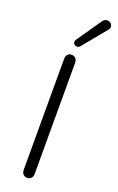

<svg xmlns="http://www.w3.org/2000/svg" viewBox="-174 -951 612 1000"><g transform="rotate(20 132.0 -451.0)"><path d="M92 -28V-642Q92 -657 100 -666.5Q108 -676 122 -676Q137 -676 145 -666.5Q153 -657 153 -642V-28Q153 -12 145 -3Q137 6 122 6Q108 6 100 -3.5Q92 -13 92 -28ZM132 -725Q124 -725 118 -730.5Q112 -736 112 -744Q112 -752 116 -757L210 -893Q221 -908 236 -908Q247 -908 255.5 -900Q264 -892 264 -882Q264 -872 257 -864L150 -734Q143 -725 132 -725Z"/></g></svg>

Font: SN Pro Light
Style: Regular
Weight: 300
Designer: Tobias Whetton
Foundry: Supernotes
Version: Version 1.002